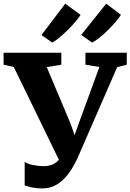

<svg xmlns="http://www.w3.org/2000/svg" viewBox="-41 -1038 729 1074"><path d="M195.5 16Q163.5 16 139.5 10.8Q115.5 5.5 97 -1V-133Q111 -121.5 143.2 -115Q175.5 -108.5 203 -108.5Q227 -108.5 246.5 -115.5Q266 -122.5 281.8 -137.2Q297.5 -152 309 -175.5V-102L36 -663.5L-21 -676V-743H302V-676L220.5 -662.5L351.5 -352L404 -204H348.5L401.5 -353L515 -663.5L437 -676V-743H668V-676L614.5 -662.5L394.5 -158Q384.5 -135 367.5 -105.2Q350.5 -75.5 326.5 -47.8Q302.5 -20 270 -2Q237.5 16 195.5 16ZM474 -800 413 -842.5 553 -1017.5 635.5 -955Q624 -936.5 604.5 -914Q585 -891.5 562 -868.8Q539 -846 516.2 -827.8Q493.5 -809.5 475 -800ZM251 -800 191 -842 324 -1017.5 410 -954.5Q394 -930.5 365.8 -899.2Q337.5 -868 306.5 -840.8Q275.5 -813.5 252 -800Z"/></svg>

Font: Merriweather ExtraBold
Style: Regular
Weight: 800
Version: Version 2.100